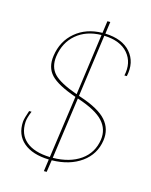

<svg xmlns="http://www.w3.org/2000/svg" viewBox="-121 -813 760 967"><g transform="rotate(15 259.0 -329.0)"><path d="M316.9 -734.9H332L323.2 -671.9Q412.6 -668.9 456.1 -618.9Q499.5 -568.8 482.9 -493.2H470.2Q485.8 -563 445.8 -610.1Q405.8 -657.2 320.8 -660.2L275.9 -335L284.2 -332Q384.8 -298.8 423.3 -254.6Q461.9 -210.4 453.1 -149.9Q442.4 -75.2 381.1 -31.2Q319.8 12.7 227.1 14.2L217.8 77.1H203.1L211.9 14.2Q125.5 11.7 79.1 -27.8Q32.7 -67.4 37.1 -136.2Q39.1 -156.2 53.2 -195.8H65.9Q50.8 -159.2 49.8 -138.2Q46.4 -73.2 89.1 -37.4Q131.8 -1.5 213.9 1L259.8 -325.2Q162.1 -358.9 126.5 -397Q90.8 -435.1 100.1 -497.1Q111.3 -575.2 167.5 -622.8Q223.6 -670.4 308.1 -671.9ZM113.8 -497.1Q106.4 -440.4 138.7 -406.2Q170.9 -372.1 262.2 -339.8L306.2 -660.2Q227.1 -658.7 175.8 -615.2Q124.5 -571.8 113.8 -497.1ZM229 1Q317.4 -0.5 373.3 -39.8Q429.2 -79.1 439.9 -149.9Q447.8 -205.6 410.2 -246.8Q372.6 -288.1 275.9 -319.8L273.9 -320.8Z"/></g></svg>

Font: Human Sans Thin
Style: Italic
Weight: 100
Italic angle: -8°
Designer: Tim Radville
Foundry: Continuum
Version: Version 1.000;FEAKit 1.0